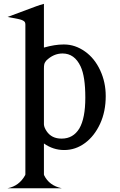

<svg xmlns="http://www.w3.org/2000/svg" viewBox="-20 -770 625 1001"><path d="M19.5 211.4Q80.1 199.7 111.3 143.1L112.3 139.2V-641.6Q112.3 -653.8 106 -658.7Q96.7 -666.5 75.2 -670.9Q23.9 -681.2 19.5 -681.6Q28.3 -685.5 168.9 -737.3Q187.5 -744.1 209 -750V-522Q266.1 -538.1 310.5 -538.1H314.5Q371.6 -538.1 423.3 -501.5Q473.1 -466.3 502.4 -403.3Q531.2 -341.3 531.2 -269Q531.2 -188.5 502 -125Q472.2 -60.5 423.3 -24.4Q374 12.2 314.5 12.2Q257.3 12.2 209 -22V139.2L210 143.6Q236.3 197.8 301.8 211.4ZM424.8 -261.2Q424.8 -371.1 400.4 -423.3Q368.7 -491.2 306.2 -491.2Q258.8 -491.2 220.7 -453.6L215.8 -446.3Q209 -438.5 209 -413.6V-125.5V-121.1Q210 -105.5 223.1 -85.9Q249 -47.4 300.3 -47.4H301.8Q361.3 -47.4 393.6 -100.1Q424.8 -153.3 424.8 -261.2Z"/></svg>

Font: Modern Antiqua
Style: Regular
Weight: 500
Version: Version 1.0